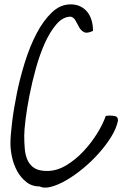

<svg xmlns="http://www.w3.org/2000/svg" viewBox="-20 -845 568 870"><path d="M27.3 -194.3Q27.3 -229.5 34.7 -290Q42 -350.6 56.2 -420.9Q70.3 -491.2 92.8 -563Q115.2 -634.8 145.5 -692.9Q175.8 -751 214.4 -788.1Q252.9 -825.2 299.8 -825.2Q326.2 -825.2 345.2 -815.4Q364.3 -805.7 377 -789.1Q389.6 -772.5 395.5 -751Q401.4 -729.5 401.4 -705.1Q375 -692.4 361.3 -699.2Q347.7 -706.1 339.4 -720.2Q331.1 -734.4 323.2 -750Q315.4 -765.6 300.8 -769.5Q265.6 -769.5 236.3 -735.8Q207 -702.1 183.6 -650.4Q160.2 -598.6 142.6 -535.2Q125 -471.7 113.3 -411.6Q101.6 -351.6 95.7 -302.7Q89.8 -253.9 89.8 -230.5Q89.8 -199.2 92.3 -170.4Q94.7 -141.6 105 -119.1Q115.2 -96.7 135.7 -83.5Q156.2 -70.3 193.4 -70.3Q237.3 -70.3 279.8 -95.7Q322.3 -121.1 357.9 -159.2Q393.6 -197.3 420.4 -240.7Q447.3 -284.2 459 -319.3Q460.9 -320.3 468.8 -320.8Q476.6 -321.3 478.5 -321.3Q491.2 -321.3 502.9 -318.4Q514.6 -315.4 514.6 -298.8Q507.8 -263.7 483.9 -225.1Q460 -186.5 427.2 -149.9Q394.5 -113.3 356 -81.5Q317.4 -49.8 280.3 -28.3Q243.2 -6.8 211.4 1.5Q179.7 9.8 160.2 0Q125 0 99.6 -20Q74.2 -40 58.1 -69.3Q42 -98.6 34.7 -132.3Q27.3 -166 27.3 -194.3Z"/></svg>

Font: Shadows Into Light Two
Style: Regular
Weight: 400
Designer: Kimberly Geswein
Foundry: Kimberly Geswein
Version: Version 1.003 2012